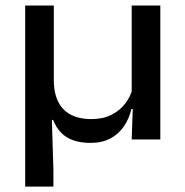

<svg xmlns="http://www.w3.org/2000/svg" viewBox="-20 -504 670 694"><path d="M559.5 -484V0H456L460.5 -127L456 -137V-484ZM174.5 -215Q174.5 -180 183.2 -153.5Q192 -127 209.2 -109.2Q226.5 -91.5 251.8 -82.5Q277 -73.5 310.5 -73.5Q351.5 -73.5 382.2 -88.8Q413 -104 432.8 -129.8Q452.5 -155.5 460 -187L475.5 -110H455Q447 -75.5 428.2 -47.8Q409.5 -20 379.5 -3.8Q349.5 12.5 307 12.5Q272 12.5 245.8 3.5Q219.5 -5.5 201.2 -24Q183 -42.5 172 -70.5H167.5L173 108.5V170.5H71V-484H174.5Z"/></svg>

Font: Anek Gurmukhi Medium SemiExpanded
Style: Regular
Weight: 500
Width: 6
Version: Version 1.003